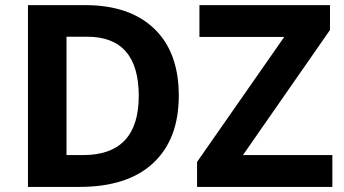

<svg xmlns="http://www.w3.org/2000/svg" viewBox="-20 -734 1349 754"><path d="M306.2 -125Q524.9 -125 524.9 -357.4Q524.9 -589.8 321.8 -589.8H241.2V-125ZM292 0H89.8V-713.9H314Q488.8 -713.9 585.4 -621.6Q682.1 -529.3 682.1 -358.4Q682.1 -187.5 581.8 -93.8Q481.4 0 292 0ZM1285.2 0H753.9V-98.1L1096.2 -588.9H763.2V-713.9H1275.9V-616.2L934.1 -125H1285.2Z"/></svg>

Font: NotoSans-Bold
Style: Bold
Weight: 700
Designer: Monotype Design team
Foundry: Monotype Imaging Inc.
Version: Version 1.04